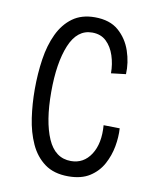

<svg xmlns="http://www.w3.org/2000/svg" viewBox="-68 -592 521 656"><g transform="rotate(10 192.5 -264.5)"><path d="M213 11Q163 11 131 -12.5Q99 -36 81 -75.5Q63 -115 56 -163.5Q49 -212 49 -262Q49 -317 56.5 -367Q64 -417 82.5 -456Q101 -495 132 -517.5Q163 -540 209 -540Q261 -540 291.5 -513.5Q322 -487 335.5 -447Q349 -407 347 -367L296 -361Q296 -393 286.5 -422Q277 -451 258 -469Q239 -487 209 -487Q157 -487 131.5 -425.5Q106 -364 106 -263Q106 -161 132 -101.5Q158 -42 213 -42Q257 -42 282 -80.5Q307 -119 302 -182L358 -181Q360 -151 354 -118Q348 -85 332 -55.5Q316 -26 287 -7.5Q258 11 213 11Z"/></g></svg>

Font: Bricolage Grotesque 12pt Condensed ExtraLight
Style: Regular
Weight: 200
Width: 3
Designer: Mathieu Triay
Foundry: Atelier Triay
Version: Version 1.001; ttfautohint (v1.8.4.7-5d5b);gftools[0.9.33.de